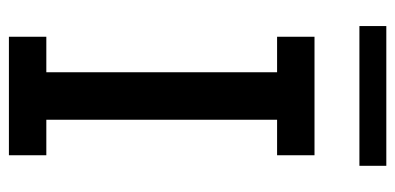

<svg xmlns="http://www.w3.org/2000/svg" viewBox="-248 -639 887 431"><g transform="rotate(90 195.5 -423.5)"><path d="M62.5 0V-84H142.2V-602H62.5V-686H328.5V-602H248.8V-84H328.5V0ZM38.5 -786.8V-847.2H352.2V-786.8Z"/></g></svg>

Font: Chivo Medium
Style: Regular
Weight: 500
Designer: Hector Gatti
Foundry: Omnibus-Type
Version: Version 2.002